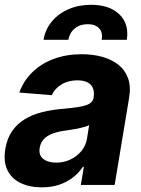

<svg xmlns="http://www.w3.org/2000/svg" viewBox="-24 -782 595 812"><path d="M152.8 10.3Q101.1 10.3 63 -8.1Q24.9 -26.4 7.3 -62.5Q-10.3 -98.6 -1.5 -152.3Q6.3 -198.2 28.1 -228.8Q49.8 -259.3 81.5 -278.3Q113.3 -297.4 151.9 -307.1Q190.4 -316.9 231.4 -320.8Q279.3 -325.2 309.1 -329.8Q338.9 -334.5 354 -343.3Q369.1 -352.1 372.1 -369.1V-371.6Q377 -405.3 359.6 -423.6Q342.3 -441.9 303.7 -442.4Q263.2 -441.9 235.1 -424.3Q207 -406.7 194.8 -379.4L57.6 -390.6Q75.7 -440.4 113 -476.8Q150.4 -513.2 203.6 -533Q256.8 -552.7 322.3 -552.7Q367.7 -552.7 407.2 -542Q446.8 -531.2 475.6 -509Q504.4 -486.8 517.3 -451.7Q530.3 -416.5 522 -368.2L460.9 0H317.9L330.6 -76.2H326.2Q309.1 -50.3 283.9 -31Q258.8 -11.7 226.1 -0.7Q193.4 10.3 152.8 10.3ZM213.9 -94.2Q246.6 -94.2 274.4 -107.7Q302.2 -121.1 320.6 -143.8Q338.9 -166.5 343.8 -194.8L353 -252.9Q345.7 -248.5 332.5 -244.9Q319.3 -241.2 303.7 -238Q288.1 -234.9 272.5 -232.7Q256.8 -230.5 244.6 -228.5Q217.3 -224.6 195.8 -216.1Q174.3 -207.5 160.9 -193.1Q147.5 -178.7 144 -157.2Q138.7 -126.5 158.4 -110.4Q178.2 -94.2 213.9 -94.2ZM160.2 -613.8Q167.5 -657.7 195.3 -691.2Q223.1 -724.6 265.9 -743.2Q308.6 -761.7 360.8 -761.7Q439.5 -761.7 481.2 -720.9Q522.9 -680.2 512.2 -613.8H406.2Q411.6 -644 395.5 -661.9Q379.4 -679.7 347.2 -679.7Q314.5 -679.7 292.5 -661.9Q270.5 -644 265.1 -613.8Z"/></svg>

Font: Inter Tight
Style: Bold Italic
Weight: 700
Italic angle: -9.39999°
Designer: Rasmus Andersson
Foundry: rsms
Version: Version 3.004